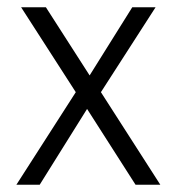

<svg xmlns="http://www.w3.org/2000/svg" viewBox="-20 -507 485 527"><path d="M352 0 219 -208 89 0H25L188 -254L38 -487H106L226 -300L343 -487H407L257 -254L420 0Z"/></svg>

Font: Inria Sans Light
Style: Regular
Weight: 300
Designer: Black Foundry Team
Foundry: Black Foundry
Version: Version 1.2; ttfautohint (v1.8.3)